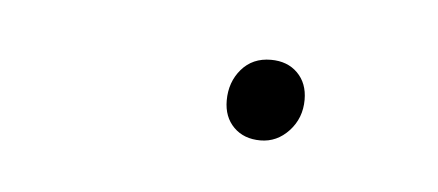

<svg xmlns="http://www.w3.org/2000/svg" viewBox="-23 -412 237 104"><g transform="rotate(5 95.5 -360.0)"><path d="M120 -338Q111 -338 105.5 -343.5Q100 -349 100 -358Q100 -368 106 -375Q112 -382 122 -382Q131 -382 136.5 -376.5Q142 -371 142 -362Q142 -352 135.5 -345Q129 -338 120 -338Z"/></g></svg>

Font: Kantumruy Pro Thin
Style: Italic
Weight: 250
Italic angle: -13°
Version: Version 1.002